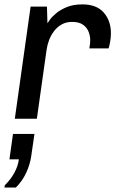

<svg xmlns="http://www.w3.org/2000/svg" viewBox="-25 -541 531 875"><path d="M42.5 0 114.5 -511H189L191.2 -435Q192.8 -438 202.5 -451.4Q212.2 -464.8 231.6 -481Q251 -497.2 280.5 -509.1Q310 -521 350.5 -521Q415.5 -521 448 -483.5Q480.5 -446 480.5 -389.8Q480.5 -370.8 476.8 -349.6Q473 -328.5 469.8 -320.5H382.2Q384.5 -332.5 385.4 -342.4Q386.2 -352.2 386.2 -358.2Q386.2 -377.2 378.6 -396.5Q371 -415.8 353.1 -428.5Q335.2 -441.2 303.8 -441.2Q276.5 -441.2 255.9 -429.5Q235.2 -417.8 220.9 -398.6Q206.5 -379.5 198.4 -357.4Q190.2 -335.2 187.2 -313.5L143 0ZM-4.8 313.8 -3.2 303.5Q23.8 277 40.4 246.5Q57 216 61 185H18L34.2 69.5H132L117.5 169.2Q112.2 207.8 94.5 246.1Q76.8 284.5 47 313.8Z"/></svg>

Font: Chivo Medium
Style: Italic
Weight: 500
Italic angle: -8.05°
Designer: Hector Gatti
Foundry: Omnibus-Type
Version: Version 2.002